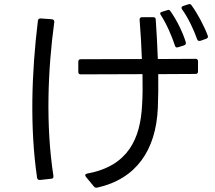

<svg xmlns="http://www.w3.org/2000/svg" viewBox="-20 -864 1040 927"><path d="M976 -677C983 -680 986 -685 983 -692C965 -740 934 -798 905 -838C901 -844 896 -846 889 -843L864 -835C856 -832 854 -826 859 -819C890 -776 916 -719 932 -674C935 -667 940 -665 948 -667ZM869 -645C876 -648 879 -653 877 -660C863 -707 834 -766 803 -810C799 -816 794 -818 788 -815L762 -807C753 -805 751 -799 756 -792C786 -746 810 -688 825 -643C827 -636 832 -633 840 -636ZM358 -517C358 -509 362 -505 370 -505L668 -506C669 -453 669 -402 666 -357C658 -195 599 -62 401 -26C391 -24 389 -18 395 -10L433 36C437 41 442 43 449 42C638 0 733 -139 742 -342C744 -394 745 -449 744 -506L924 -507C932 -507 936 -511 936 -519V-568C936 -576 932 -580 924 -580L742 -579C740 -643 736 -707 732 -769C732 -777 728 -781 720 -781H666C658 -781 654 -777 654 -769C659 -706 663 -642 665 -579L370 -578C362 -578 358 -574 358 -566ZM227 -1C235 -1 239 -6 238 -14C200 -260 211 -529 242 -757C243 -765 239 -770 231 -771L176 -775C168 -775 164 -771 163 -764C132 -511 124 -245 159 -6C160 2 165 5 172 5Z"/></svg>

Font: LINE Seed JP App_OTF Regular
Style: Regular
Weight: 400
Designer: LY Corporation & Fontrix & Fontworks
Version: Version 1.002